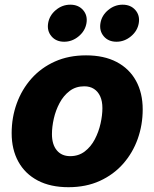

<svg xmlns="http://www.w3.org/2000/svg" viewBox="-20 -781 653 812"><path d="M269.5 10.7Q193.4 10.7 139.6 -17.6Q85.9 -45.9 57.6 -97.4Q29.3 -148.9 29.3 -217.8Q29.3 -284.2 50.8 -343.5Q72.3 -402.8 113 -448.7Q153.8 -494.6 212.2 -520.8Q270.5 -546.9 343.8 -546.9Q419.9 -546.9 473.4 -518.8Q526.9 -490.7 555.2 -439.2Q583.5 -387.7 583.5 -318.4Q583.5 -252.9 562.5 -193.8Q541.5 -134.8 501 -88.6Q460.4 -42.5 402.1 -15.9Q343.8 10.7 269.5 10.7ZM276.9 -120.6Q312.5 -120.6 338.6 -140.6Q364.7 -160.6 381.1 -192.1Q397.5 -223.6 405.3 -258.8Q413.1 -293.9 413.1 -323.7Q413.1 -353 403.8 -373.5Q394.5 -394 377.4 -405Q360.4 -416 336.4 -416Q300.3 -416 274.4 -396.2Q248.5 -376.5 231.9 -345.2Q215.3 -314 207.5 -279.1Q199.7 -244.1 199.7 -213.9Q199.7 -169.9 220.2 -145.3Q240.7 -120.6 276.9 -120.6ZM472.7 -604.5Q438.5 -604.5 418.9 -627.4Q399.4 -650.4 404.8 -683.1Q410.2 -715.8 437.5 -738.5Q464.8 -761.2 498.5 -761.2Q532.7 -761.2 552.5 -738.5Q572.3 -715.8 566.9 -683.1Q561.5 -650.4 533.9 -627.4Q506.3 -604.5 472.7 -604.5ZM251.5 -604.5Q217.3 -604.5 197.8 -627.4Q178.2 -650.4 183.6 -683.1Q189 -715.8 216.1 -738.5Q243.2 -761.2 277.3 -761.2Q311.5 -761.2 331.3 -738.5Q351.1 -715.8 345.7 -683.1Q340.3 -650.4 312.7 -627.4Q285.2 -604.5 251.5 -604.5Z"/></svg>

Font: Inter 18pt ExtraBold
Style: Italic
Weight: 800
Italic angle: -9.3988°
Designer: Rasmus Andersson
Foundry: rsms
Version: Version 4.001;git-66647c0bb